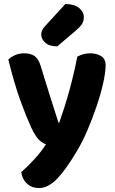

<svg xmlns="http://www.w3.org/2000/svg" viewBox="-20 -760 579 969"><path d="M136 -120Q113 -170 83.5 -250.5Q54 -331 22 -459Q34 -472 55.5 -481.5Q77 -491 102 -491Q134 -491 154 -477.5Q174 -464 185 -428Q207 -355 229.5 -284Q252 -213 275 -141H279Q291 -175 304 -215.5Q317 -256 329 -299.5Q341 -343 351.5 -387.5Q362 -432 370 -474Q401 -491 435 -491Q467 -491 490 -477Q513 -463 513 -431Q513 -395 500.5 -339.5Q488 -284 467.5 -223.5Q447 -163 421.5 -103.5Q396 -44 369 1Q313 96 268 142.5Q223 189 177 189Q140 189 116 166.5Q92 144 87 109Q119 81 153.5 43.5Q188 6 212 -32Q195 -37 176.5 -54.5Q158 -72 136 -120ZM310 -740Q356 -739 379.5 -719.5Q403 -700 403 -674Q403 -653 394 -639Q385 -625 363 -606L269 -526Q229 -526 208.5 -544.5Q188 -563 188 -586Q188 -597 192.5 -607Q197 -617 210 -631Z"/></svg>

Font: Baloo Bhai 2
Style: Bold
Weight: 700
Designer: Supriya Tembe, Noopur Datye and Ek Type
Foundry: Ek Type
Version: Version 1.640;PS 1.000;hotconv 16.6.51;makeotf.lib2.5.65220;